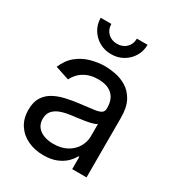

<svg xmlns="http://www.w3.org/2000/svg" viewBox="-183 -877 928 1005"><g transform="rotate(30 281.0 -374.5)"><path d="M230 12.7Q178.2 12.7 136 -6.8Q93.8 -26.4 68.8 -64Q43.9 -101.6 43.9 -155.3Q43.9 -202.1 62.5 -231.4Q81.1 -260.7 112.1 -277.6Q143.1 -294.4 180.7 -302.7Q218.3 -311 256.3 -315.9Q305.2 -322.3 335.9 -325.7Q366.7 -329.1 381.6 -337.4Q396.5 -345.7 396.5 -365.7V-368.7Q396.5 -402.8 383.8 -426.5Q371.1 -450.2 345.7 -462.9Q320.3 -475.6 282.2 -475.6Q243.2 -475.6 215.3 -463.4Q187.5 -451.2 170.2 -432.9Q152.8 -414.6 144 -395.5L59.6 -423.3Q80.6 -473.1 116.2 -501.2Q151.9 -529.3 194.8 -541Q237.8 -552.7 279.8 -552.7Q307.1 -552.7 342 -546.1Q377 -539.6 409.4 -520Q441.9 -500.5 463.1 -462.2Q484.4 -423.8 484.4 -359.9V0H397.9V-74.2H392.1Q382.8 -55.2 362.3 -34.9Q341.8 -14.6 309.1 -1Q276.4 12.7 230 12.7ZM245.1 -64.9Q293.9 -64.9 327.6 -84Q361.3 -103 378.9 -133.5Q396.5 -164.1 396.5 -197.3V-272.9Q391.1 -266.6 373 -261.5Q355 -256.3 331.8 -252.4Q308.6 -248.5 286.9 -245.8Q265.1 -243.2 252.4 -241.7Q220.7 -237.8 193.1 -228.3Q165.5 -218.8 148.9 -200.4Q132.3 -182.1 132.3 -150.9Q132.3 -122.6 147 -103.5Q161.6 -84.5 187 -74.7Q212.4 -64.9 245.1 -64.9ZM272.5 -622.6Q232.9 -622.6 200.9 -640.9Q168.9 -659.2 149.9 -690.7Q130.9 -722.2 130.9 -760.7H195.3Q195.3 -727.5 217 -706.3Q238.8 -685.1 272.5 -685.1Q306.2 -685.1 327.9 -706.3Q349.6 -727.5 349.6 -760.7H414.1Q414.1 -722.2 395.3 -690.9Q376.5 -659.7 344.5 -641.1Q312.5 -622.6 272.5 -622.6Z"/></g></svg>

Font: Inter Variable
Style: Regular
Weight: 400
Designer: Rasmus Andersson
Foundry: rsms
Version: Version 4.001;git-9221beed3